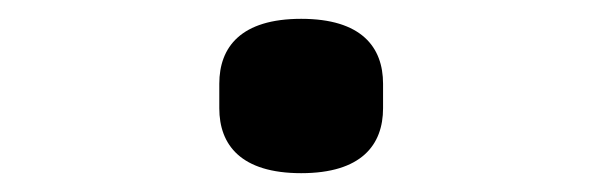

<svg xmlns="http://www.w3.org/2000/svg" viewBox="-20 -174 640 204"><path d="M300 10C364 10 387 -20 387 -59V-85C387 -124 364 -154 300 -154C236 -154 213 -124 213 -85V-59C213 -20 236 10 300 10Z"/></svg>

Font: IBM Mono Medium
Style: Regular
Weight: 500
Monospace: yes
Designer: Mike Abbink, Paul van der Laan, Pieter van Rosmalen
Foundry: Bold Monday
Version: Version 2.3